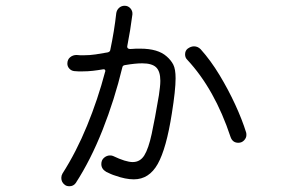

<svg xmlns="http://www.w3.org/2000/svg" viewBox="-20 -628 1040 667"><path d="M205 14Q193 5 193 -10Q193 -18 197 -25Q245 -100 282.5 -191.5Q320 -283 345 -378Q345 -379 345.5 -379.5Q346 -380 346 -381Q346 -389 337 -387Q320 -384 302.5 -382Q285 -380 266 -380Q259 -380 252.5 -380Q246 -380 238 -381Q228 -382 221 -389.5Q214 -397 214 -407Q214 -421 223.5 -429Q233 -437 246 -437Q253 -436 259 -436Q265 -436 271 -436Q292 -436 312 -439Q332 -442 354 -446Q362 -448 363 -454Q377 -520 384 -583Q386 -594 394 -601Q402 -608 413 -608Q425 -608 433 -599Q441 -590 440 -578Q433 -523 422 -467V-466Q422 -456 438 -458Q446 -459 453 -459Q460 -459 467 -459Q529 -459 559 -432Q574 -419 582 -403.5Q590 -388 590 -356Q590 -315 577 -234Q558 -112 528 -58.5Q498 -5 445 -5Q416 -5 380 -18Q373 -20 365 -23.5Q357 -27 349 -31Q332 -41 332 -58Q332 -72 341.5 -80Q351 -88 362 -88Q369 -88 373 -86Q417 -65 441 -65Q467 -65 481.5 -88.5Q496 -112 507 -163Q518 -214 532 -297Q534 -311 535.5 -324Q537 -337 537 -347Q537 -380 522.5 -394Q508 -408 474 -408Q450 -408 415 -402Q406 -401 405 -394Q378 -282 336.5 -177Q295 -72 243 8Q235 19 221 19Q211 19 205 14ZM808 -132Q788 -132 781 -152Q726 -318 630 -421Q623 -428 623 -439Q623 -452 632 -459Q643 -467 654 -467Q667 -467 677 -457Q712 -418 742.5 -367.5Q773 -317 797 -265Q821 -213 835 -168Q836 -165 836 -159Q836 -149 828 -140.5Q820 -132 808 -132Z"/></svg>

Font: Kiwi Maru Light
Style: Regular
Weight: 300
Designer: Hiroki-Chan
Version: Version 1.100